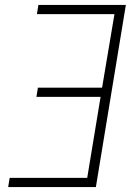

<svg xmlns="http://www.w3.org/2000/svg" viewBox="-20 -755 540 775"><path d="M13 0 19 -37H332L386 -364H127L133 -401H392L442 -698H129L135 -735H488L367 0Z"/></svg>

Font: Iosevka Curly XLtObl
Style: Regular
Weight: 200
Italic angle: -9°
Monospace: yes
Designer: Belleve Invis
Foundry: Belleve Invis
Version: Version 11.1.0; ttfautohint (v1.8.3)